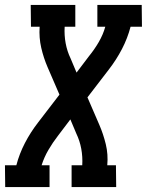

<svg xmlns="http://www.w3.org/2000/svg" viewBox="-42 -755 593 775"><path d="M-21 0 -22 -88H24Q36 -134 58.5 -177.5Q81 -221 112 -261L198 -373L150 -484Q134 -521 124.5 -562Q115 -603 118 -647H83L82 -735H262V-647H219Q217 -613 223 -580.5Q229 -548 243 -519L267 -462L317 -528Q339 -555 356.5 -585Q374 -615 383 -647H351V-735H530L531 -647H485Q473 -601 450.5 -557.5Q428 -514 397 -474L311 -362L359 -251Q375 -214 385 -173Q395 -132 391 -88H426L427 0H247V-88H290Q292 -122 286 -154.5Q280 -187 266 -216L242 -273L192 -207Q171 -180 153.5 -150Q136 -120 126 -88H158V0Z"/></svg>

Font: Iosevka Curly Slab Semibold
Style: Italic
Weight: 600
Italic angle: -9°
Monospace: yes
Designer: Belleve Invis
Foundry: Belleve Invis
Version: Version 22.1.2; ttfautohint (v1.8.4)